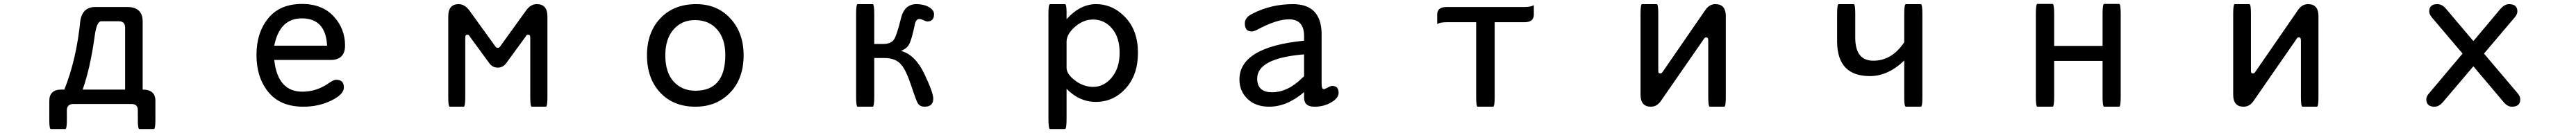

<svg xmlns="http://www.w3.org/2000/svg" viewBox="-20 -520 13040 675"><path d="M305.7 -65.4Q367.2 -218.8 386.7 -416Q398.4 -484.4 461.9 -484.4H626Q702.1 -483.4 702.1 -411.1V-65.4Q768.6 -65.4 766.6 -4.9V89.8Q766.6 134.8 758.8 134.8H685.5Q677.7 134.8 677.7 89.8V39.1Q677.7 8.8 647.5 7.8H349.6Q319.3 8.8 318.4 39.1V89.8Q318.4 134.8 310.5 134.8H237.3Q229.5 134.8 229.5 89.8V-4.9Q228.5 -65.4 290 -65.4H305.7ZM613.3 -65.4V-381.8Q612.3 -411.1 583 -412.1H492.2Q469.7 -411.1 460 -341.8Q437.5 -175.8 398.4 -65.4H613.3Z M1368.2 -215.8Q1385.7 -54.7 1510.7 -54.7Q1584 -54.7 1646.5 -99.6Q1668.9 -115.2 1681.6 -115.2Q1720.7 -115.2 1720.7 -76.2Q1720.7 -41 1657.2 -9.8Q1593.8 21.5 1515.6 21.5Q1399.4 21.5 1338.9 -52.2Q1278.3 -126 1278.3 -241.2Q1278.3 -353.5 1337.4 -426.8Q1396.5 -500 1508.8 -500Q1610.4 -500 1668.5 -437.5Q1726.6 -375 1726.6 -289.1Q1726.6 -215.8 1653.3 -215.8H1368.2ZM1368.2 -288.1H1635.7Q1628.9 -426.8 1507.8 -426.8Q1395.5 -426.8 1368.2 -288.1Z M2486.3 -286.1Q2490.2 -280.3 2492.7 -278.8Q2495.1 -277.3 2499 -277.3Q2504.9 -277.3 2507.3 -279.3Q2509.8 -281.2 2513.7 -287.1L2641.6 -464.8Q2665 -499 2697.3 -499Q2751 -499 2751 -436.5V-26.4Q2751 21.5 2743.2 21.5Q2743.2 21.5 2671.9 21.5Q2664.1 21.5 2664.1 -26.4V-326.2Q2664.1 -336.9 2661.6 -340.3Q2659.2 -343.8 2653.3 -343.8Q2649.4 -343.8 2647 -342.3Q2644.5 -340.8 2640.6 -334L2543 -200.2Q2526.4 -176.8 2499.5 -176.8Q2472.7 -176.8 2456.1 -200.2L2358.4 -334Q2354.5 -340.8 2352.1 -342.3Q2349.6 -343.8 2345.7 -343.8Q2339.8 -343.8 2337.4 -340.3Q2335 -336.9 2335 -326.2V-26.4Q2335 21.5 2327.1 21.5H2256.8Q2249 21.5 2249 -26.4V-436.5Q2249 -499 2301.8 -499Q2333 -499 2357.4 -464.8L2486.3 -286.1Z M3503.9 -499Q3610.4 -499 3677.2 -426.3Q3744.1 -353.5 3744.1 -239.3Q3744.1 -121.1 3675.8 -49.8Q3607.4 21.5 3500 21.5Q3388.7 21.5 3321.8 -50.3Q3254.9 -122.1 3254.9 -239.3Q3254.9 -355.5 3322.8 -427.2Q3390.6 -499 3503.9 -499ZM3497.1 -418Q3430.7 -418 3389.2 -370.1Q3347.7 -322.3 3347.7 -239.3Q3347.7 -153.3 3389.6 -106.4Q3431.6 -59.6 3500 -59.6Q3651.4 -59.6 3651.4 -241.2Q3651.4 -323.2 3609.9 -370.6Q3568.4 -418 3497.1 -418Z M4405.3 -296.9H4450.2Q4489.3 -296.9 4504.4 -318.4Q4519.5 -339.8 4541 -428.7Q4558.6 -499 4619.1 -499Q4656.2 -499 4682.1 -483.9Q4708 -468.8 4708 -448.2Q4708 -411.1 4673.8 -411.1Q4668 -411.1 4654.8 -417.5Q4641.6 -423.8 4633.8 -423.8Q4616.2 -423.8 4610.4 -394.5Q4596.7 -328.1 4585 -301.3Q4573.2 -274.4 4541 -261.7Q4612.3 -242.2 4658.2 -146.5Q4704.1 -50.8 4704.1 -19.5Q4704.1 21.5 4660.2 21.5Q4637.7 21.5 4627 5.9Q4620.1 -2 4593.3 -83Q4566.4 -164.1 4543 -190.4Q4515.6 -225.6 4456.1 -225.6H4405.3V-28.3Q4405.3 21.5 4397.5 21.5Q4397.5 21.5 4321.3 21.5Q4313.5 21.5 4313.5 -28.3V-449.2Q4313.5 -499 4321.3 -499H4397.5Q4405.3 -499 4405.3 -449.2V-296.9Z M5378.9 -422.9Q5448.2 -499 5527.3 -499Q5613.3 -499 5676.8 -431.6Q5740.2 -364.3 5740.2 -252Q5740.2 -139.6 5678.2 -71.3Q5616.2 -2.9 5527.3 -2.9Q5443.4 -2.9 5378.9 -69.3V80.1Q5378.9 134.8 5371.1 134.8Q5371.1 134.8 5294.9 134.8Q5287.1 134.8 5287.1 80.1V-452.1Q5287.1 -499 5294.9 -499H5371.1Q5378.9 -499 5378.9 -456.1V-422.9ZM5378.9 -175.8Q5378.9 -144.5 5421.4 -111.8Q5463.9 -79.1 5513.7 -79.1Q5568.4 -79.1 5607.9 -127Q5647.5 -174.8 5647.5 -252.4Q5647.5 -330.1 5608.9 -375.5Q5570.3 -420.9 5512.7 -420.9Q5463.9 -420.9 5421.9 -384.3Q5379.9 -347.7 5378.9 -310.5V-175.8Z M6581.1 -52.7Q6495.1 21.5 6404.3 21.5Q6335.9 21.5 6294.9 -18.1Q6253.9 -57.6 6253.9 -116.2Q6253.9 -281.2 6581.1 -313.5V-336.9Q6581.1 -421.9 6504.9 -421.9Q6441.4 -421.9 6343.8 -369.1Q6326.2 -360.4 6315.4 -360.4Q6281.2 -360.4 6281.2 -401.4Q6281.2 -431.6 6319.3 -450.2Q6413.1 -499 6524.4 -499Q6668.9 -499 6669.9 -346.7V-96.7Q6669.9 -67.4 6680.7 -67.4Q6685.5 -67.4 6700.2 -75.2Q6714.8 -84 6723.6 -84Q6755.9 -84 6755.9 -48.8Q6755.9 -22.5 6718.8 -0.5Q6681.6 21.5 6633.8 21.5Q6581.1 21.5 6581.1 -24.4V-52.7ZM6581.1 -244.1Q6343.8 -224.6 6343.8 -121.1Q6343.8 -51.8 6418.9 -51.8Q6500 -51.8 6574.2 -127Q6581.1 -131.8 6581.1 -132.8V-244.1Z M7545.9 -407.2V-28.3Q7545.9 21.5 7538.1 21.5Q7538.1 21.5 7460 21.5Q7452.1 21.5 7452.1 -28.3V-407.2H7301.8Q7270.5 -407.2 7254.9 -397.9Q7254.9 -407.2 7254.9 -445.8Q7254.9 -484.4 7301.8 -484.4H7696.3Q7728.5 -484.4 7744.1 -493.7Q7744.1 -484.4 7744.1 -445.8Q7744.1 -407.2 7696.3 -407.2H7545.9Z M8627 -312.5Q8627 -323.2 8624.5 -326.7Q8622.1 -330.1 8616.2 -330.1Q8612.3 -330.1 8609.9 -328.6Q8607.4 -327.1 8603.5 -320.3L8388.7 -9.8Q8368.2 21.5 8336.9 21.5Q8284.2 21.5 8284.2 -39.1V-450.2Q8284.2 -499 8292 -499H8366.2Q8374 -499 8374 -450.2V-164.1Q8374 -153.3 8376 -150.4Q8377.9 -147.5 8383.8 -147.5Q8387.7 -147.5 8390.1 -148.9Q8392.6 -150.4 8397.5 -157.2L8611.3 -467.8Q8631.8 -499 8663.1 -499Q8715.8 -499 8715.8 -438.5V-27.3Q8715.8 21.5 8708 21.5H8634.8Q8627 21.5 8627 -27.3V-312.5Z M9619.1 -212.9Q9537.1 -133.8 9445.3 -133.8Q9282.2 -133.8 9279.3 -304.7V-449.2Q9279.3 -499 9287.1 -499Q9287.1 -499 9363.3 -499Q9371.1 -499 9371.1 -449.2V-324.2Q9373 -211.9 9462.9 -211.9Q9556.6 -211.9 9619.1 -305.7V-449.2Q9619.1 -499 9627 -499H9703.1Q9710.9 -499 9710.9 -449.2V-23.4Q9710.9 21.5 9703.1 21.5H9627Q9619.1 21.5 9619.1 -23.4V-212.9Z M10377.9 -287.1H10623V-449.2Q10623 -500 10630.9 -500Q10630.9 -500 10707 -500Q10714.8 -500 10714.8 -449.2V-28.3Q10714.8 21.5 10707 21.5H10630.9Q10623 21.5 10623 -28.3V-210.9H10377.9V-28.3Q10377.9 21.5 10370.1 21.5H10293Q10285.2 21.5 10285.2 -28.3V-449.2Q10285.2 -500 10293 -500H10370.1Q10377.9 -500 10377.9 -449.2V-287.1Z M11627 -312.5Q11627 -323.2 11624.5 -326.7Q11622.1 -330.1 11616.2 -330.1Q11612.3 -330.1 11609.9 -328.6Q11607.4 -327.1 11603.5 -320.3L11388.7 -9.8Q11368.2 21.5 11336.9 21.5Q11284.2 21.5 11284.2 -39.1V-450.2Q11284.2 -499 11292 -499H11366.2Q11374 -499 11374 -450.2V-164.1Q11374 -153.3 11376 -150.4Q11377.9 -147.5 11383.8 -147.5Q11387.7 -147.5 11390.1 -148.9Q11392.6 -150.4 11397.5 -157.2L11611.3 -467.8Q11631.8 -499 11663.1 -499Q11715.8 -499 11715.8 -438.5V-27.3Q11715.8 21.5 11708 21.5H11634.8Q11627 21.5 11627 -27.3V-312.5Z M12500 -183.6 12346.7 -2.9Q12326.2 21.5 12303.7 21.5Q12261.7 21.5 12261.7 -15.6Q12261.7 -30.3 12274.4 -44.9L12445.3 -248L12289.1 -432.6Q12276.4 -448.2 12276.4 -461.9Q12276.4 -499 12317.4 -499Q12341.8 -499 12361.3 -475.6L12500 -311.5L12637.7 -475.6Q12658.2 -499 12680.7 -499Q12722.7 -499 12722.7 -461.9Q12722.7 -448.2 12710 -432.6L12553.7 -248L12725.6 -44.9Q12737.3 -30.3 12737.3 -15.6Q12737.3 21.5 12695.3 21.5Q12671.9 21.5 12652.3 -2.9L12500 -183.6Z"/></svg>

Font: YuPearl-Regular
Style: Regular
Weight: 400
Designer: Max Yao
Foundry: Max-Everyday
Version: Version 1.011; ttfautohint (v1.8.3)